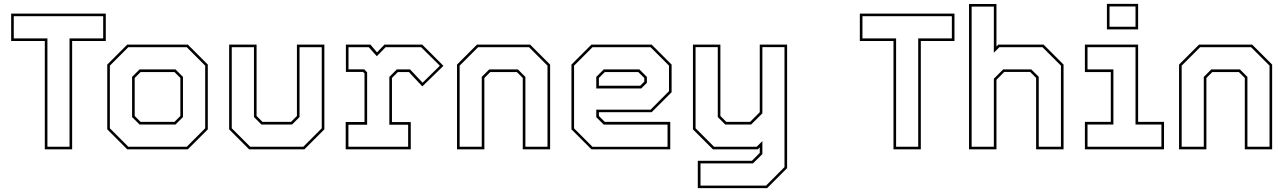

<svg xmlns="http://www.w3.org/2000/svg" viewBox="-20 -770 6634 990"><path d="M211 0V-558.5H37.5V-700H525.5V-558.5H352V0ZM224.5 -13.5H338.5V-572H512V-686.5H51V-572H224.5Z M636 0 533 -103V-437L636 -540H948.5L1051.5 -437V-103L948.5 0ZM641.5 -13.5H943L1038 -108.5V-431.5L943 -526.5H641.5L546.5 -431.5V-108.5ZM699.5 -128 661 -166.5V-373.5L699.5 -412H885L923.5 -373.5V-166.5L885 -128ZM705 -141.5H879.5L910 -172V-368L879.5 -398.5H705L674.5 -368V-172Z M1264.5 0 1161.5 -103V-540H1303V-172L1333.5 -141.5H1480.5L1511 -172V-540H1652.5V-103L1549.5 0ZM1270 -13.5H1544L1639 -108.5V-526.5H1524.5V-166.5L1486 -128H1328L1289.5 -166.5V-526.5H1175V-108.5Z M1762.5 0V-141H1859.5V-391.5L1852 -399H1763.5V-540H1890L1924 -500L1962.5 -540H2157L2266.5 -430.5L2157.5 -324.5L2088.5 -398.5H2031.5L2001 -368V-140.5H2098V0ZM1776.5 -13.5H2084.5V-127H1987.5V-373.5L2026 -412H2094.5L2159 -343.5L2248 -431L2151.5 -526.5H1968L1923 -480L1881.5 -526.5H1777V-412.5H1858L1873 -397V-127H1776.5Z M2336.5 0V-437L2439.5 -540H2713.5L2816.5 -437V0H2675.5V-368L2645 -398.5H2508L2477.5 -368V0ZM2350 -13.5H2464V-373.5L2502.5 -412H2650.5L2689 -373.5V-13.5H2803V-431.5L2708 -526.5H2445L2350 -431.5Z M3340 -540 3443 -437V-294.5L3340 -191.5H3068V-172L3098.5 -141.5H3436V0H3029.5L2926.5 -103V-437L3029.5 -540ZM3277 -412 3315.5 -373.5V-343L3286.5 -314H3054.5V-373.5L3093 -412ZM3334.5 -526.5H3035L2940 -431.5V-108L3035 -13H3422V-127.5H3093L3054.5 -166V-204.5H3334.5L3429.5 -300V-431.5ZM3271 -398.5H3098.5L3068 -368V-328H3281L3302 -349V-368Z M3656 0 3553 -103V-540H3694.5V-172L3725 -141.5H3847.5L3897.5 -191.5V-540H4038.5V97L3935.5 200H3578V59H3857L3897.5 18.5V-10L3887.5 0ZM3592 187H3930L4025 91.5V-527H3911V-185.5L3853 -128H3719.5L3681 -166.5V-527H3566.5V-108.5L3661.5 -13.5H3882L3911 -42.5V24.5L3862.5 72.5H3592Z M4587 0V-558.5H4413.5V-700H4901.5V-558.5H4728V0ZM4600.5 -13.5H4714.5V-572H4888V-686.5H4427V-572H4600.5Z M4976.5 0V-749.5H5118V-530.5L5127.5 -540H5361L5464 -437V0H5322.5V-368L5292 -399H5158L5118 -358.5V0ZM4990 -13.5H5104.5V-364L5152.5 -412H5297.5L5336 -374V-13.5H5450.5V-431.5L5355.5 -526.5H5133L5104.5 -498V-736H4990Z M5687.5 -618.5V-750H5848.5V-618.5ZM5701 -632H5835V-736.5H5701ZM5574 0V-141.5H5707.5V-398.5H5574V-540H5848.5V-141.5H5982V0ZM5587.5 -13.5H5968.5V-128H5835V-526.5H5587.5V-412H5721V-128H5587.5Z M6059.5 0V-437L6162.5 -540H6436.5L6539.5 -437V0H6398.5V-368L6368 -398.5H6231L6200.5 -368V0ZM6073 -13.5H6187V-373.5L6225.5 -412H6373.5L6412 -373.5V-13.5H6526V-431.5L6431 -526.5H6168L6073 -431.5Z"/></svg>

Font: Tourney Thin
Style: Regular
Weight: 100
Designer: Tyler Finck
Foundry: Etcetera Type Co
Version: Version 1.015